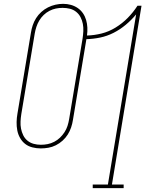

<svg xmlns="http://www.w3.org/2000/svg" viewBox="-20 -765 790 1000"><path d="M463 215V196H542L689 -690Q665 -661 635 -636Q605 -611 571.5 -594Q538 -577 502 -569.5Q466 -562 430 -561L360 -141Q357 -121 350.5 -101.5Q344 -82 333 -64.5Q322 -47 306 -32.5Q290 -18 271 -8.5Q252 1 232 4.5Q212 8 192 8Q170 8 148.5 2.5Q127 -3 111 -15.5Q95 -28 84.5 -46.5Q74 -65 70 -86Q66 -107 66.5 -129.5Q67 -152 71 -174L141 -594Q144 -614 150.5 -633.5Q157 -653 168 -670.5Q179 -688 195 -702.5Q211 -717 230 -726.5Q249 -736 269 -740.5Q289 -745 309 -745Q330 -745 349.5 -739.5Q369 -734 385 -723Q401 -712 412 -696Q423 -680 428.5 -661Q434 -642 435 -621.5Q436 -601 433 -580Q471 -581 509 -590.5Q547 -600 582 -621.5Q617 -643 645.5 -672Q674 -701 696 -735H717L563 196H624V215ZM193 -11Q211 -11 228.5 -14.5Q246 -18 262.5 -26.5Q279 -35 292.5 -48Q306 -61 316 -76.5Q326 -92 331.5 -109Q337 -126 340 -144L410 -564Q413 -583 414 -602.5Q415 -622 411.5 -640.5Q408 -659 399.5 -675.5Q391 -692 376.5 -703.5Q362 -715 344 -719.5Q326 -724 306 -724Q288 -724 271 -720.5Q254 -717 237.5 -708.5Q221 -700 207.5 -687Q194 -674 184.5 -658Q175 -642 169.5 -625Q164 -608 161 -591L91 -171Q88 -152 87 -132.5Q86 -113 89.5 -95Q93 -77 101 -60.5Q109 -44 123 -32.5Q137 -21 155 -16Q173 -11 193 -11Z"/></svg>

Font: Iosevka Etoile Thin Oblique
Style: Regular
Weight: 100
Italic angle: -9°
Designer: Belleve Invis
Foundry: Belleve Invis
Version: Version 15.5.2; ttfautohint (v1.8.4)